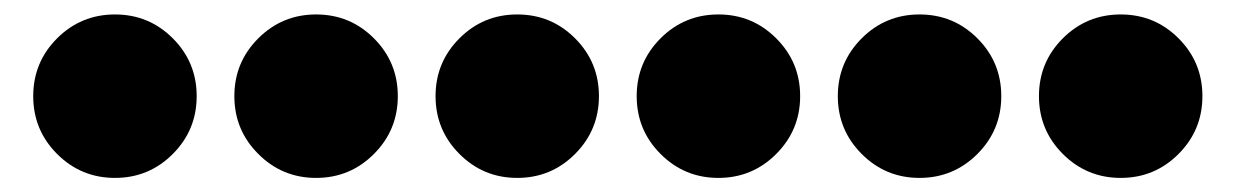

<svg xmlns="http://www.w3.org/2000/svg" viewBox="-20 -361 1718 267"><path d="M220.3 -307.7Q253.5 -274.5 253.5 -227.3Q253.5 -180.1 220.3 -146.9Q187.1 -113.6 139.9 -113.6Q92.7 -113.6 59.4 -146.9Q26.2 -180.1 26.2 -227.3Q26.2 -274.5 59.4 -307.7Q92.7 -340.9 139.9 -340.9Q187.1 -340.9 220.3 -307.7Z M500 -307.7Q533.2 -274.5 533.2 -227.3Q533.2 -180.1 500 -146.9Q466.8 -113.6 419.6 -113.6Q372.4 -113.6 339.2 -146.9Q305.9 -180.1 305.9 -227.3Q305.9 -274.5 339.2 -307.7Q372.4 -340.9 419.6 -340.9Q466.8 -340.9 500 -307.7Z M779.7 -307.7Q812.9 -274.5 812.9 -227.3Q812.9 -180.1 779.7 -146.9Q746.5 -113.6 699.3 -113.6Q652.1 -113.6 618.9 -146.9Q585.7 -180.1 585.7 -227.3Q585.7 -274.5 618.9 -307.7Q652.1 -340.9 699.3 -340.9Q746.5 -340.9 779.7 -307.7Z M1059.4 -307.7Q1092.7 -274.5 1092.7 -227.3Q1092.7 -180.1 1059.4 -146.9Q1026.2 -113.6 979 -113.6Q931.8 -113.6 898.6 -146.9Q865.4 -180.1 865.4 -227.3Q865.4 -274.5 898.6 -307.7Q931.8 -340.9 979 -340.9Q1026.2 -340.9 1059.4 -307.7Z M1339.2 -307.7Q1372.4 -274.5 1372.4 -227.3Q1372.4 -180.1 1339.2 -146.9Q1305.9 -113.6 1258.7 -113.6Q1211.5 -113.6 1178.3 -146.9Q1145.1 -180.1 1145.1 -227.3Q1145.1 -274.5 1178.3 -307.7Q1211.5 -340.9 1258.7 -340.9Q1305.9 -340.9 1339.2 -307.7Z M1618.9 -307.7Q1652.1 -274.5 1652.1 -227.3Q1652.1 -180.1 1618.9 -146.9Q1585.7 -113.6 1538.5 -113.6Q1491.3 -113.6 1458 -146.9Q1424.8 -180.1 1424.8 -227.3Q1424.8 -274.5 1458 -307.7Q1491.3 -340.9 1538.5 -340.9Q1585.7 -340.9 1618.9 -307.7Z"/></svg>

Font: FoglihtenBPS01
Style: Regular
Weight: 500
Version: Version 0.75